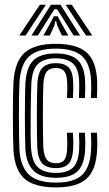

<svg xmlns="http://www.w3.org/2000/svg" viewBox="-20 -798 470 827"><path d="M221.5 9.2Q127.2 9.2 84.9 -28.9Q42.5 -67 37.8 -154.2Q36.8 -178 36.1 -216.9Q35.5 -255.8 35.5 -299.2Q35.5 -342.8 36.1 -381.4Q36.8 -420 38 -443.2Q43.5 -534 86.8 -571.6Q130 -609.2 219.8 -609.2Q311.2 -609.2 353 -572.1Q394.8 -535 398.5 -448.5Q399 -432.5 398.6 -412.2Q398.2 -392 397.5 -375.8H371.5Q372.5 -392.2 372.9 -411.2Q373.2 -430.2 372.5 -447.5Q369.2 -523 333.9 -555.8Q298.5 -588.5 219.8 -588.5Q142.2 -588.5 105.4 -555Q68.5 -521.5 63.8 -441.8Q62.5 -417.5 62 -378.2Q61.5 -339 61.5 -295.8Q61.5 -252.5 62.1 -215.1Q62.8 -177.8 63.5 -157Q67.2 -82.8 103.2 -47.1Q139.2 -11.5 221.5 -11.5Q299.2 -11.5 334.1 -45Q369 -78.5 372.5 -155.5Q373.2 -172 373.1 -187.2Q373 -202.5 371.5 -226.2H397.5Q398.8 -204.8 399 -189Q399.2 -173.2 398.5 -154.5Q394.5 -66.8 353.4 -28.8Q312.2 9.2 221.5 9.2ZM221.5 -32.2Q154.2 -32.2 123.4 -63.8Q92.5 -95.2 89.2 -157.8Q88.2 -179.5 87.8 -217Q87.2 -254.5 87.2 -297.5Q87.2 -340.5 87.8 -378.9Q88.2 -417.2 89.5 -440.2Q93.8 -509 124.1 -538.4Q154.5 -567.8 219.8 -567.8Q283.2 -567.8 313.6 -540.4Q344 -513 346.8 -446.8Q347.5 -431.2 347.1 -412.9Q346.8 -394.5 345.8 -375.8H320Q320.8 -395.5 321.1 -413.5Q321.5 -431.5 321 -446.2Q318.8 -503.5 293.4 -525.1Q268 -546.8 219.8 -546.8Q171 -546.8 144.9 -523.6Q118.8 -500.5 115 -438.5Q114.5 -425 113.6 -391.2Q112.8 -357.5 112.2 -315Q111.8 -272.5 111.9 -231.9Q112 -191.2 113.5 -164Q117 -101.8 143.1 -77.5Q169.2 -53.2 221.5 -53.2Q269.2 -53.2 293.8 -75.6Q318.2 -98 321 -156.8Q321.5 -171 321.5 -185.5Q321.5 -200 320 -226.2H345.8Q347.5 -199 347.4 -185.1Q347.2 -171.2 346.8 -156.2Q343.8 -89.8 314.8 -61Q285.8 -32.2 221.5 -32.2ZM221.5 -74Q181 -74 161.9 -94.2Q142.8 -114.5 140.5 -164.5Q139.8 -187 139.2 -223.9Q138.8 -260.8 138.8 -302Q138.8 -343.2 139.4 -379.5Q140 -415.8 141 -437Q144 -489.2 164.1 -507.6Q184.2 -526 219.8 -526Q258.2 -526 276 -507.1Q293.8 -488.2 295.2 -443.8Q295.8 -434 295.6 -417.2Q295.5 -400.5 294.2 -375.8H268.5Q269.5 -397.8 269.8 -415Q270 -432.2 269.5 -442.8Q268.2 -476 257 -490.6Q245.8 -505.2 219.8 -505.2Q194.2 -505.2 181.6 -489.9Q169 -474.5 166.8 -435.5Q165.8 -414 165.2 -377.4Q164.8 -340.8 164.8 -299.6Q164.8 -258.5 165.2 -222.1Q165.8 -185.8 166.5 -164.8Q168.8 -126.8 181.4 -110.8Q194 -94.8 221.5 -94.8Q247 -94.8 257.6 -109.9Q268.2 -125 269.2 -159.5Q269.8 -173.8 269.8 -185.8Q269.8 -197.8 268.2 -226.2H294.2Q295.5 -203 295.8 -186.6Q296 -170.2 295.2 -159.5Q293.2 -113.2 276.2 -93.6Q259.2 -74 221.5 -74ZM63 -644.8 151.5 -777.5H177.8L90 -644.8ZM115.2 -644.8 199.5 -777.5H240.8L325.2 -644.8H297.2L246.2 -726.5L225.5 -758.5H215L194 -726.2L143 -644.8ZM166.8 -644.8 199.5 -703.5 211.8 -727.8H228.8L241 -703.5L274.5 -644.8H246.8L226 -689L222 -707.2H218.2L214.5 -689L194.5 -644.8ZM350.5 -644.8 262.8 -777.5H289L377.5 -644.8Z"/></svg>

Font: Big Shoulders Inline Display Thin ExtraBold
Style: Regular
Weight: 800
Version: Version 2.002